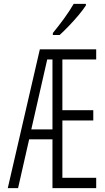

<svg xmlns="http://www.w3.org/2000/svg" viewBox="-20 -968 540 988"><path d="M20 0 185 -714H475V-662H301V-401H460V-348H301V-53H475V0H250V-251H130L73 0ZM223 -662 141 -302H250V-662ZM252 -798Q283 -836 311 -874.5Q339 -913 359 -948H422V-940Q407 -917 383.5 -889Q360 -861 334 -834Q308 -807 287 -788H252Z"/></svg>

Font: Noto Sans Mono ExtraCondensed Light
Style: Regular
Weight: 300
Width: 2
Designer: Monotype Design Team
Foundry: Monotype Imaging Inc.
Version: Version 2.014; ttfautohint (v1.8.4.7-5d5b)